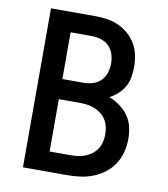

<svg xmlns="http://www.w3.org/2000/svg" viewBox="-82 -805 765 874"><g transform="rotate(10 300.0 -367.5)"><path d="M83 0V-735H288Q315 -735 342.5 -731Q370 -727 395.5 -715.5Q421 -704 442 -685.5Q463 -667 477 -643Q491 -619 496.5 -592Q502 -565 502 -537Q502 -514 498 -490.5Q494 -467 482.5 -446.5Q471 -426 453.5 -410Q436 -394 415 -383Q441 -373 464 -356.5Q487 -340 503.5 -317Q520 -294 526.5 -266.5Q533 -239 533 -211Q533 -180 525.5 -150Q518 -120 501.5 -94.5Q485 -69 460.5 -50Q436 -31 407.5 -19.5Q379 -8 348.5 -4Q318 0 288 0ZM288 -427Q309 -427 330.5 -433.5Q352 -440 367.5 -455.5Q383 -471 389.5 -492Q396 -513 396 -535Q396 -557 389.5 -578Q383 -599 367.5 -614.5Q352 -630 330.5 -636.5Q309 -643 288 -643H190V-427ZM190 -92H288Q305 -92 322.5 -94.5Q340 -97 356 -103.5Q372 -110 386 -121Q400 -132 409 -146.5Q418 -161 422 -178Q426 -195 426 -213Q426 -213 426 -213Q426 -213 426 -213Q426 -230 422 -247.5Q418 -265 409 -279.5Q400 -294 386 -305Q372 -316 356 -322.5Q340 -329 322.5 -331.5Q305 -334 288 -334H190Z"/></g></svg>

Font: Iosevka Custom SmBdEx
Style: Regular
Weight: 600
Width: 7
Monospace: yes
Designer: Belleve Invis
Foundry: Belleve Invis
Version: Version 11.2.4; ttfautohint (v1.8.4)